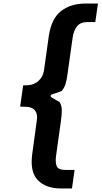

<svg xmlns="http://www.w3.org/2000/svg" viewBox="-20 -889 577 1086"><path d="M325 177Q241 177 195 131Q149 85 162 -15L188 -207Q194 -243 178.5 -263.5Q163 -284 127 -285L94 -286L111 -406L138 -407Q174 -409 199 -432.5Q224 -456 229 -492L256 -685Q271 -785 326 -827Q381 -869 465 -869H534L519 -764H472Q435 -764 416 -740.5Q397 -717 391 -677L363 -478Q358 -437 351 -415Q344 -393 329 -374L274 -355Q267 -353 266.5 -347Q266 -341 273 -337L317 -312Q329 -292 329.5 -267Q330 -242 324 -200L297 -7Q292 33 301.5 52.5Q311 72 348 72H402L387 177Z"/></svg>

Font: Finlandica SemiBold
Style: Italic
Weight: 600
Italic angle: -8°
Designer: Niklas Ekholm, Juho Hiilivirta, Jaakko Suomalainen
Foundry: Helsinki Type Studio
Version: Version 1.063